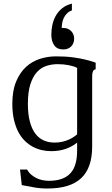

<svg xmlns="http://www.w3.org/2000/svg" viewBox="-20 -844 623 1072"><path d="M302.2 -485.8Q269 -485.8 239 -476.1Q209 -466.3 186 -441.2Q163.1 -416 149.4 -373Q135.7 -330.1 135.7 -264.2Q135.7 -207 146.5 -166Q157.2 -125 176.5 -98.9Q195.8 -72.8 223.4 -60.3Q251 -47.9 284.7 -47.9Q308.6 -47.9 328.9 -52.7Q349.1 -57.6 364.7 -64.7Q380.4 -71.8 391.8 -79.6Q403.3 -87.4 410.6 -93.3V-464.8Q401.9 -469.7 389.6 -473.6Q377.4 -477.5 363.3 -480.2Q349.1 -482.9 333.5 -484.4Q317.9 -485.8 302.2 -485.8ZM291.5 -529.3Q315.4 -529.3 341.1 -528.1Q366.7 -526.9 394.5 -522.9Q422.4 -519 452.4 -512.2Q482.4 -505.4 514.2 -494.1V-457.5Q510.3 -456.5 506.8 -454.8Q503.4 -453.1 500.7 -448.7Q498 -444.3 496.3 -436.5Q494.6 -428.7 494.6 -415.5V-25.4Q494.6 93.3 433.1 150.9Q371.6 208.5 245.1 208.5Q203.6 208.5 168.7 201.9Q133.8 195.3 101.6 189.5L91.8 102.5H130.9Q140.6 119.6 154.5 131.3Q168.5 143.1 184.6 150.9Q200.7 158.7 218.3 162.1Q235.8 165.5 252.9 165.5Q295.4 165.5 325.2 154.5Q355 143.6 374 122.3Q393.1 101.1 401.9 69.3Q410.6 37.6 410.6 -3.4V-47.9Q384.8 -26.4 348.1 -13.2Q311.5 0 265.6 0Q239.3 0 212.9 -6.1Q186.5 -12.2 162.4 -25.1Q138.2 -38.1 117.4 -58.8Q96.7 -79.6 81.5 -108.9Q66.4 -138.2 57.6 -176.8Q48.8 -215.3 48.8 -264.2Q48.8 -337.9 70.1 -388.7Q91.3 -439.5 125.7 -470.7Q160.2 -502 203.6 -515.6Q247.1 -529.3 291.5 -529.3ZM266.6 -650.4Q266.6 -675.8 272 -702.9Q277.4 -730 290.5 -754.1Q303.7 -778.3 325.9 -796.9Q348.1 -815.4 381.4 -823.7V-786.1Q365.2 -780.3 354.3 -769.3Q343.3 -758.3 336.7 -744.9Q330.1 -731.4 327.4 -716.6Q324.7 -701.7 324.7 -687.5Q327.2 -688 329.1 -688Q331.1 -688 333.5 -688Q347.7 -688 358.9 -683.1Q370.1 -678.2 377.9 -669.9Q385.7 -661.6 389.9 -650.9Q394 -640.1 394 -628.4Q394 -601.6 377.2 -584.7Q360.4 -567.9 333.5 -567.9Q299.3 -567.9 283 -590.8Q266.6 -613.8 266.6 -650.4Z"/></svg>

Font: Arian AMU Serif
Style: Regular
Weight: 400
Designer: Ruben Hakobyan (Tarumian)
Foundry: Ruben Hakobyan (Tarumian)
Version: Version 1.002